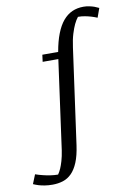

<svg xmlns="http://www.w3.org/2000/svg" viewBox="-241 -827 766 1114"><g transform="rotate(-10 142.5 -270.0)"><path d="M48.3 -529.8H141.6Q152.3 -591.3 169.7 -635.5Q187 -679.7 210.7 -707.8Q234.4 -735.8 264.4 -749.3Q294.4 -762.7 331.1 -762.7Q349.6 -762.7 366.2 -759Q382.8 -755.4 395 -751Q409.2 -745.6 420.9 -739.7L401.4 -685.5Q385.3 -692.4 367.2 -697.8Q351.6 -702.6 331.5 -706.5Q311.5 -710.4 290 -710.4Q277.8 -695.3 266.6 -671.9Q256.8 -651.4 246.8 -619.1Q236.8 -586.9 230.5 -540.5L152.3 22.9Q144 82 127.9 120.8Q111.8 159.7 89.1 182.4Q66.4 205.1 37.8 214.1Q9.3 223.1 -23.9 223.1Q-48.8 223.1 -69.3 219.7Q-89.8 216.3 -104.5 211.9Q-121.6 206.5 -135.7 200.2L-113.8 146Q-93.3 153.3 -70.8 158.7Q-51.8 163.6 -28.6 167.2Q-5.4 170.9 17.6 170.9Q26.4 158.7 35.2 139.2Q42.5 122.6 50 97.2Q57.6 71.8 63 36.1L135.3 -488.8H43Z"/></g></svg>

Font: Noticia Text
Style: Italic
Weight: 400
Italic angle: -8°
Designer: JM Sole
Foundry: JM Sole
Version: Version 1.003